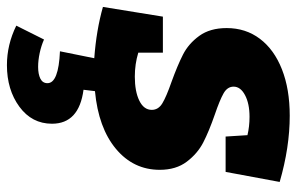

<svg xmlns="http://www.w3.org/2000/svg" viewBox="-175 -420 856 554"><g transform="rotate(90 253.0 -143.0)"><path d="M226 -389Q226 -371 245.5 -360Q265 -349 306 -335Q355 -318 387 -301.5Q419 -285 442.5 -254Q466 -223 466 -176Q466 -100 405.5 -49.5Q345 1 239 11L235 44Q333 57 333 135Q333 193 284 229Q235 265 164 265Q105 265 50 238L90 158Q108 166 129 170.5Q150 175 169 175Q190 175 203 168.5Q216 162 216 148Q216 116 124 112L144 13Q63 7 -4 -12L24 -185H128V-114Q161 -104 197 -104Q240 -104 266.5 -117Q293 -130 293 -153Q293 -172 274 -183.5Q255 -195 212 -210Q165 -227 133.5 -243Q102 -259 79.5 -290Q57 -321 57 -369Q57 -424 88 -465Q119 -506 176 -528.5Q233 -551 310 -551Q401 -551 501 -522L472 -366H370L366 -429Q341 -435 313 -435Q275 -435 250.5 -422Q226 -409 226 -389Z"/></g></svg>

Font: Bitter Pro ExtraBold
Style: Italic
Weight: 800
Italic angle: -9°
Designer: Sol Matas, and Bitter project Authors
Foundry: Sol Matas
Version: Version 1.010